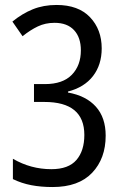

<svg xmlns="http://www.w3.org/2000/svg" viewBox="-20 -744 493 774"><path d="M192 10Q145 10 106 2.5Q67 -5 32 -22V-104Q104 -62 187 -62Q256 -62 288 -99Q320 -136 320 -200Q320 -333 159 -333H117V-405H161Q233 -405 269.5 -442.5Q306 -480 306 -541Q306 -593 278.5 -622.5Q251 -652 200 -652Q163 -652 132.5 -637.5Q102 -623 71 -598L30 -657Q69 -689 112 -706.5Q155 -724 208 -724Q296 -724 343 -674.5Q390 -625 390 -549Q390 -483 355 -437.5Q320 -392 254 -375V-371Q327 -358 366.5 -314Q406 -270 406 -197Q406 -105 351.5 -47.5Q297 10 192 10Z"/></svg>

Font: Noto Sans Devanagari Condensed
Style: Regular
Weight: 400
Width: 3
Designer: Jelle Bosma - Monotype Design Team
Foundry: Monotype Imaging Inc.
Version: Version 2.004; ttfautohint (v1.8.4.7-5d5b)